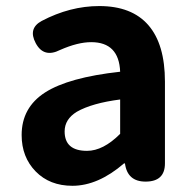

<svg xmlns="http://www.w3.org/2000/svg" viewBox="-20 -594 631 628"><path d="M456.1 0Q396.5 0 388.7 -59.6H385.7Q300.8 13.7 216.8 13.7Q142.6 13.7 96.7 -33.2Q50.8 -80.1 50.8 -152.3Q50.8 -242.2 127.4 -291.5Q204.1 -340.8 373 -359.4Q369.1 -456.1 278.3 -456.1Q234.4 -456.1 176.8 -430.7Q123 -403.3 96.7 -453.1Q71.3 -501 116.2 -525.4Q209 -574.2 304.7 -574.2Q411.1 -574.2 465.3 -511.7Q519.5 -449.2 519.5 -327.1V-59.6Q519.5 0 456.1 0ZM231.4 -228.5Q191.4 -204.1 191.4 -164.1Q191.4 -100.6 264.6 -100.6Q317.4 -100.6 373 -156.2V-268.6Q281.2 -256.8 231.4 -228.5Z"/></svg>

Font: GenSenMaruGothic TW TTF Bold
Style: Regular
Weight: 700
Version: Version 1.301